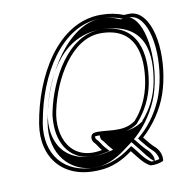

<svg xmlns="http://www.w3.org/2000/svg" viewBox="-74 -681 757 783"><g transform="rotate(-10 304.5 -289.5)"><path d="M69 -215C47 -77 130 24 280 13C329 11 377 -10 418 -41C439 -16 457 14 487 30C506 32 525 28 541 21C545 1 537 -22 522 -37C505 -51 491 -70 477 -87C523 -128 564 -188 584 -247C626 -370 618 -540 544 -585C520 -598 504 -593 486 -593C460 -604 429 -610 393 -610C213 -610 100 -405 69 -215ZM84 -215C85 -218 85 -222 86 -225C119 -411 228 -595 390 -595C424 -595 454 -589 478 -579L480 -578H483C504 -578 515 -583 535 -572C599 -533 610 -369 569 -249C550 -193 512 -135 468 -97L456 -87L464 -76C478 -59 493 -40 510 -25C520 -15 526 0 527 11C515 14 503 16 493 15C467 0 452 -27 431 -52L423 -61L410 -52C371 -23 326 -4 281 -2C275 -2 270 -1 264 -1C134 1 64 -90 84 -215ZM104 -215C82 -81 166 -1 261 -1C266 -1 271 -2 276 -2H277H279C306 -3 348 -18 388 -48L427 -77L451 -47C469 -25 485 0 505 15L508 14C509 -2 500 -19 489 -30C472 -45 457 -65 444 -81L439 -87L446 -93C490 -132 529 -190 549 -248C590 -369 576 -537 515 -575C510 -578 507 -579 507 -579C507 -579 501 -578 483 -578H469L460 -582C439 -591 416 -595 390 -595C264 -595 140 -420 106 -226C105 -223 105 -218 104 -215ZM112 -256C138 -375 209 -551 382 -551C577 -551 577 -407 559 -305C548 -244 521 -194 486 -155V-153L484 -152C424 -108 332 -126 305 -127C303 -121 306 -110 308 -108C318 -99 330 -79 336 -73L348 -59L315 -52C232 -36 176 -61 147 -91C108 -132 99 -195 112 -256ZM132 -257C127 -237 127 -217 127 -197C129 -108 185 -28 303 -51L333 -57L315 -77C309 -83 298 -104 288 -113C285 -115 284 -123 285 -126C323 -131 399 -101 462 -147L463 -149L464 -150C500 -190 528 -242 539 -305C558 -415 542 -551 382 -551C246 -551 159 -384 132 -257ZM147 -256C174 -383 259 -536 380 -536C527 -536 543 -413 524 -305C513 -245 488 -196 454 -159C399 -119 331 -148 285 -141C265 -138 266 -111 277 -101C284 -95 295 -74 303 -66C172 -40 124 -151 147 -256Z"/></g></svg>

Font: Snowfall
Style: EcoObl
Weight: 400
Designer: Jasper
Foundry: Cannot Into Space Fonts
Version: Version 0.9